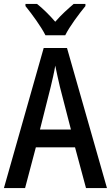

<svg xmlns="http://www.w3.org/2000/svg" viewBox="-20 -960 566 980"><path d="M212 -780H313C335 -825 384 -890 416 -929V-940H356C324 -912 296 -888 262 -849C232 -884 197 -918 169 -940H110V-929C144 -887 190 -824 212 -780ZM419 0H526L322 -715H203L0 0H108L163 -208H363ZM286 -516 342 -299H184L239 -517C246 -547 257 -592 262 -625C268 -594 278 -551 286 -516Z"/></svg>

Font: Noto Sans Sinhala UI Condensed Medium
Style: Regular
Weight: 500
Width: 3
Designer: Jelle Bosma - Monotype Design Team
Foundry: Monotype Imaging Inc.
Version: Version 2.006